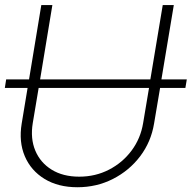

<svg xmlns="http://www.w3.org/2000/svg" viewBox="-25 -748 778 779"><path d="M732.9 -425.8 727.1 -391.1H624.5L600.1 -246.6Q587.9 -172.4 543.7 -114Q499.5 -55.7 433.3 -22Q367.2 11.7 289.1 11.7Q210.9 11.7 155.8 -22Q100.6 -55.7 75.7 -114Q50.8 -172.4 63 -246.6L86.9 -391.1H-5.4L0 -425.8H92.8L142.6 -727.5H187.5L137.7 -425.8H585L635.3 -727.5H680.2L629.9 -425.8ZM579.6 -391.1H131.8L107.9 -248.5Q97.7 -186 118.2 -137Q138.7 -87.9 184.6 -59.6Q230.5 -31.2 296.4 -31.2Q362.3 -31.2 417.2 -59.6Q472.2 -87.9 508.8 -137Q545.4 -186 555.7 -248.5Z"/></svg>

Font: Inter Display Extra Light
Style: Italic
Weight: 200
Italic angle: -9.39999°
Designer: Rasmus Andersson
Foundry: rsms
Version: Version 4.000;git-4fc901f